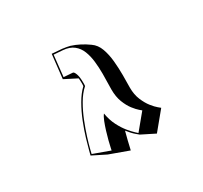

<svg xmlns="http://www.w3.org/2000/svg" viewBox="-161 -964 1321 1248"><g transform="rotate(-30 500.0 -339.5)"><path d="M589 1Q589 1 567.5 -17Q546 -35 519 -69Q510 -37 503 -7Q496 23 491.5 42Q487 61 487 61L344 9L244 -41Q244 -41 252 -72.5Q260 -104 275 -154.5Q290 -205 312.5 -262Q335 -319 364.5 -370.5Q394 -422 429 -455Q430 -462 430 -468Q430 -474 430 -480Q430 -490 429.5 -498.5Q429 -507 428 -514L336 -561L356 -740L432 -734Q445 -733 462 -729.5Q479 -726 487 -724Q519 -714 550 -698Q581 -682 610 -661Q645 -637 661 -592.5Q677 -548 682 -494.5Q687 -441 687 -388Q687 -363 686.5 -339.5Q686 -316 686 -295Q686 -243 703 -202.5Q720 -162 741.5 -135Q763 -108 780 -94Q797 -80 797 -80L689 51ZM682 -127Q682 -127 666 -140.5Q650 -154 629 -181Q608 -208 592 -249Q576 -290 576 -345Q576 -371 577 -401Q578 -431 578 -462Q578 -509 573 -554Q568 -599 553.5 -636Q539 -673 509.5 -696.5Q480 -720 431 -724L364 -729L347 -570L414 -565Q423 -564 431.5 -541Q440 -518 440 -476Q440 -470 440 -463.5Q440 -457 439 -450Q403 -418 374 -368Q345 -318 323 -262.5Q301 -207 285.5 -157.5Q270 -108 262.5 -77Q255 -46 255 -46L379 -1Q379 -1 383 -20Q387 -39 394.5 -68.5Q402 -98 412 -130.5Q422 -163 433 -191Q444 -219 456 -234Q465 -181 486 -140Q507 -99 530.5 -70.5Q554 -42 570.5 -27Q587 -12 587 -12Z"/></g></svg>

Font: Rampart One
Style: Regular
Weight: 400
Designer: Fontworks Inc.
Foundry: Fontworks Inc.
Version: Version 1.100